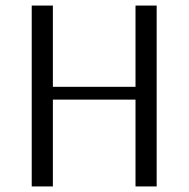

<svg xmlns="http://www.w3.org/2000/svg" viewBox="-20 -670 678 690"><path d="M94 0V-650H170V-358H467V-650H543V0H467V-312H170V0Z"/></svg>

Font: Arsenal
Style: Regular
Weight: 400
Designer: Andrij Shevchenko
Foundry: Stairsfor
Version: Version 2.001;PS 002.001;hotconv 1.0.88;makeotf.lib2.5.64775